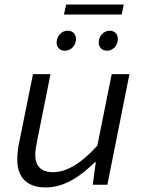

<svg xmlns="http://www.w3.org/2000/svg" viewBox="-20 -812 640 844"><path d="M181 12C267 12 339 -42 397 -99H401L388 0H452L549 -486H471L408 -172C342 -99 277 -55 212 -55C162 -55 135 -82 135 -130C135 -152 139 -172 144 -197L202 -486H125L65 -189C59 -162 56 -137 56 -109C56 -36 95 12 181 12ZM265 -589C292 -589 314 -612 314 -640C314 -663 299 -677 277 -677C251 -677 229 -654 229 -625C229 -604 243 -589 265 -589ZM451 -589C476 -589 498 -612 498 -640C498 -663 484 -677 462 -677C436 -677 414 -654 414 -625C414 -604 429 -589 451 -589ZM261 -748H515L524 -792H271L261 -748Z"/></svg>

Font: Source Code Variable
Style: Italic
Weight: 400
Italic angle: -11°
Monospace: yes
Designer: Paul D. Hunt, Teo Tuominen
Foundry: Adobe Systems Incorporated
Version: Version 1.005;PS 1.0;hotconv 16.6.54;makeotf.lib2.5.65590